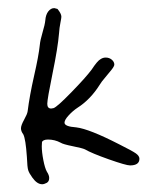

<svg xmlns="http://www.w3.org/2000/svg" viewBox="-20 -571 400 478"><path d="M99.6 -223.6Q116.2 -223.6 130.9 -215.8Q136.7 -211.9 161.1 -207Q185.5 -202.1 191.4 -199.2Q208 -189.5 251 -174.3Q293.9 -159.2 303.7 -159.2Q327.1 -159.2 327.1 -175.8Q327.1 -182.6 318.4 -189Q309.6 -195.3 276.4 -211.9Q202.1 -250 169.9 -253.9Q140.6 -255.9 140.6 -265.6Q140.6 -272.5 150.9 -283.7Q161.1 -294.9 172.9 -302.7Q205.1 -323.2 228.5 -360.4Q232.4 -367.2 241.7 -377.9Q251 -388.7 257.8 -397.5Q264.6 -406.2 264.6 -410.2Q264.6 -417 258.3 -422.4Q252 -427.7 243.2 -427.7Q236.3 -427.7 230.5 -423.8Q222.7 -419.9 208 -397.5Q193.4 -377.9 157.7 -341.3Q122.1 -304.7 113.3 -301.8Q109.4 -300.8 107.4 -300.8Q97.7 -300.8 97.7 -312.5Q97.7 -324.2 110.8 -388.2Q124 -452.1 127 -488.3Q127.9 -502 130.4 -514.2Q132.8 -526.4 132.8 -529.3Q132.8 -537.1 123 -548.8Q123 -548.8 115.2 -550.8Q106.4 -550.8 100.1 -542.5Q93.8 -534.2 92.8 -520.5Q91.8 -509.8 85.9 -490.2Q80.1 -470.7 79.1 -459Q76.2 -431.6 64.9 -382.3Q53.7 -333 48.8 -293.9Q47.9 -287.1 40 -272.9Q32.2 -258.8 32.2 -251.5Q32.2 -244.1 38.1 -236.3Q43.9 -224.6 46.9 -180.7Q47.9 -154.3 50.3 -147Q52.7 -139.6 60.5 -128.9Q72.3 -112.3 85 -112.3Q89.8 -112.3 96.2 -115.7Q102.5 -119.1 102.5 -127.9Q102.5 -134.8 96.7 -143.6Q91.8 -152.3 87.9 -172.4Q84 -192.4 84 -207Q84 -213.9 84.5 -216.8Q85 -219.7 88.9 -221.7Q92.8 -223.6 99.6 -223.6Z"/></svg>

Font: 辰宇落雁體 Thin Monospaced
Style: Regular
Weight: 100
Designer: Written by Liu, Wei-Chen; Created by Wang, Li-Yu.
Version: Version 1.000